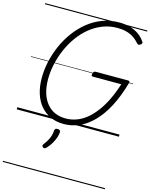

<svg xmlns="http://www.w3.org/2000/svg" viewBox="-204 -1139 1380 1764"><g transform="rotate(15 486.0 -257.5)"><path d="M450 19Q380 19 324.5 -6Q269 -31 229 -77.5Q189 -124 168 -190.5Q147 -257 147 -339Q147 -416 164.5 -495Q182 -574 215 -649.5Q248 -725 296.5 -791Q345 -857 407 -907.5Q469 -958 544.5 -986.5Q620 -1015 707 -1015Q761 -1015 807 -1002Q853 -989 890 -963.5Q927 -938 953 -899Q960 -889 956.5 -882Q953 -875 941 -868Q932 -861 925 -863Q918 -865 908 -875Q882 -905 851.5 -924Q821 -943 784 -952.5Q747 -962 701 -962Q626 -962 560.5 -936Q495 -910 439.5 -864.5Q384 -819 341 -758.5Q298 -698 268 -629Q238 -560 222 -487Q206 -414 206 -343Q206 -271 223 -214Q240 -157 272.5 -116.5Q305 -76 351 -55.5Q397 -35 454 -35Q505 -35 553.5 -52Q602 -69 646 -103.5Q690 -138 730.5 -190.5Q771 -243 805.5 -313Q840 -383 868 -471H597Q586 -471 584.5 -478.5Q583 -486 586 -497Q590 -510 595.5 -515.5Q601 -521 612 -521H918Q930 -521 933 -516Q936 -511 933 -498Q895 -365 843.5 -267.5Q792 -170 729.5 -106.5Q667 -43 596.5 -12Q526 19 450 19ZM324 276Q315 269 314.5 262Q314 255 320 246Q339 221 351.5 199.5Q364 178 372 154Q380 130 382 100Q383 87 390.5 82Q398 77 410 77Q424 77 431 83.5Q438 90 437 101Q437 121 428 148.5Q419 176 402 207Q385 238 357 268Q349 276 340.5 279Q332 282 324 276ZM0 490H972V500H0ZM0 -20H972V0H0ZM0 -505H972V-500H0ZM0 -1010H972V-1000H0Z"/></g></svg>

Font: Playwrite AU QLD Guides
Style: Regular
Weight: 400
Designer: Veronika Burian, José Scaglione
Foundry: TypeTogether
Version: Version 1.003